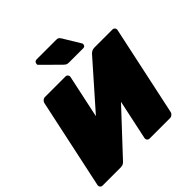

<svg xmlns="http://www.w3.org/2000/svg" viewBox="-234 -1110 1300 1300"><g transform="rotate(-45 416.5 -460.0)"><path d="M19 0Q8 0 1.5 -8Q-5 -16 -3 -27L135 -673Q137 -684 146.5 -692Q156 -700 167 -700H363Q374 -700 380.5 -692Q387 -684 385 -673L319 -364L595 -677Q604 -688 615 -694Q626 -700 640 -700H813Q824 -700 830.5 -692Q837 -684 835 -673L697 -27Q695 -16 685.5 -8Q676 0 665 0H469Q458 0 451.5 -8Q445 -16 447 -27L508 -313L237 -23Q230 -14 219.5 -7Q209 0 192 0ZM447 -750Q431 -750 423.5 -755Q416 -760 409 -767L287 -888Q283 -892 285 -900Q288 -920 308 -920H494Q505 -920 512 -917Q519 -914 527 -901L601 -779Q605 -774 603 -766Q600 -750 584 -750Z"/></g></svg>

Font: Rubik Black
Style: Italic
Weight: 900
Italic angle: -12°
Designer: Hubert and Fischer
Foundry: Hubert and Fischer
Version: Version 2.300;gftools[0.9.30]